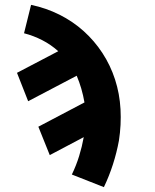

<svg xmlns="http://www.w3.org/2000/svg" viewBox="-20 -548 640 791"><path d="M408 223 276 171Q294 134 306 95Q318 56 325 17L185 91L138 -26L328 -126Q323 -155 315 -182.5Q307 -210 296 -236L96 -131L50 -248L220 -337Q190 -364 154 -382.5Q118 -401 79 -411L108 -528Q170 -515 225 -487.5Q280 -460 324.5 -420Q369 -380 402 -329.5Q435 -279 454 -220.5Q473 -162 476.5 -98Q480 -34 470 31Q461 80 445.5 128.5Q430 177 408 223Z"/></svg>

Font: Iosevka Heavy Extended
Style: Italic
Weight: 900
Width: 7
Italic angle: -9°
Monospace: yes
Designer: Belleve Invis
Foundry: Belleve Invis
Version: Version 32.5.0; ttfautohint (v1.8.4)